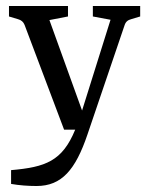

<svg xmlns="http://www.w3.org/2000/svg" viewBox="-20 -433 496 641"><path d="M17 135V181C45 186 75 188 102 188C186 188 232 134 272 16L396 -349C400 -361 407 -366 418 -369L448 -378V-413H290V-378L349 -367L254 -64L145 -366L207 -378V-413H10V-378L40 -369C51 -366 58 -360 62 -350L194 0H231C188 105 132 125 17 135Z"/></svg>

Font: Yrsa
Style: Regular
Weight: 400
Designer: Anna Giedrys (Yrsa+Rasa design), David Brezina (Yrsa art-direction, Rasa art-direction, design)
Foundry: Rosetta Type Foundry
Version: Version 1.001;PS 1.1;hotconv 1.0.88;makeotf.lib2.5.647800